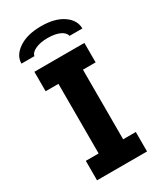

<svg xmlns="http://www.w3.org/2000/svg" viewBox="-217 -967 896 1051"><g transform="rotate(-30 230.5 -442.0)"><path d="M228 -884Q315 -884 366.5 -848.5Q418 -813 418 -760H337Q332 -783 302.5 -796.5Q273 -810 226 -810Q181 -810 150 -796Q119 -782 115 -760H33Q33 -812 86.5 -848Q140 -884 228 -884ZM388 -686V-563H308V-123H388V0H72V-123H153V-563H72V-686Z"/></g></svg>

Font: Chivo
Style: Bold
Weight: 700
Designer: Hector Gatti
Foundry: Omnibus-Type
Version: Version 1.007;PS 001.007;hotconv 1.0.88;makeotf.lib2.5.64775